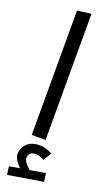

<svg xmlns="http://www.w3.org/2000/svg" viewBox="-195 -801 618 1097"><g transform="rotate(20 114.0 -252.0)"><path d="M70 0V-756L154 -767V0ZM228 228 15 263 9 213 73 202Q53 184 42 165.5Q31 147 31 130Q31 91 58 65.5Q85 40 136 40Q170 40 212 62L181 111Q153 95 129 95Q106 95 96 106Q86 117 86 132Q86 159 128 193L221 177Z"/></g></svg>

Font: Fira GO
Style: Regular
Weight: 400
Designer: Carrois Corporate
Foundry: Carrois Corporate GbR
Version: Version 0.300